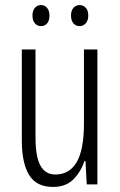

<svg xmlns="http://www.w3.org/2000/svg" viewBox="-20 -727 472 757"><path d="M364 -532V0H322L317 -92H313Q299 -50 269.5 -20Q240 10 189 10Q123 10 94.5 -37.5Q66 -85 66 -173V-532H120V-185Q120 -109 139.5 -74Q159 -39 198 -39Q254 -39 282.5 -88Q311 -137 311 -240V-532ZM108 -666Q108 -685 117.5 -696Q127 -707 142 -707Q156 -707 165.5 -696Q175 -685 175 -666Q175 -645 165.5 -634.5Q156 -624 142 -624Q127 -624 117.5 -635Q108 -646 108 -666ZM260 -666Q260 -685 269.5 -696Q279 -707 294 -707Q308 -707 318 -696.5Q328 -686 328 -666Q328 -646 318 -635Q308 -624 294 -624Q279 -624 269.5 -635Q260 -646 260 -666Z"/></svg>

Font: Noto Sans Ethiopic ExtraCondensed Light
Style: Regular
Weight: 300
Width: 2
Designer: Monotype Design Team
Foundry: Monotype Imaging Inc.
Version: Version 2.102; ttfautohint (v1.8.4.7-5d5b)